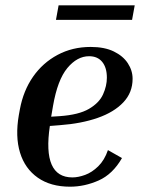

<svg xmlns="http://www.w3.org/2000/svg" viewBox="-20 -694 537 724"><path d="M440 -98Q405 -37 352 -13.5Q299 10 244 10Q171 10 122.5 -24Q74 -58 55.5 -118.5Q37 -179 51 -260L55 -282Q68 -352 104.5 -404.5Q141 -457 197 -487Q253 -517 322 -517Q374 -517 409 -500Q444 -483 462 -455.5Q480 -428 480 -397Q480 -345 445 -308Q410 -271 348.5 -249.5Q287 -228 206 -222L168 -219Q139 -25 253 -25Q275 -25 301 -34.5Q327 -44 350.5 -67Q374 -90 387 -128ZM180 -295 173 -254 205 -256Q277 -261 315.5 -283.5Q354 -306 368.5 -338Q383 -370 383 -401Q383 -439 365.5 -460.5Q348 -482 316 -482Q271 -482 234 -437.5Q197 -393 180 -295ZM488 -674 478 -619H191L201 -674Z"/></svg>

Font: Inria Serif
Style: Bold Italic
Weight: 700
Italic angle: -10°
Designer: Black Foundry Team
Foundry: Black Foundry
Version: Version 1.000; ttfautohint (v1.8.3)